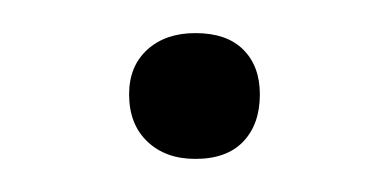

<svg xmlns="http://www.w3.org/2000/svg" viewBox="-20 -85 235 116"><path d="M98 11Q80 11 69 0.5Q58 -10 58 -28Q58 -45 69 -55Q80 -65 98 -65Q117 -65 127 -55Q137 -45 137 -28Q137 -10 127 0.5Q117 11 98 11Z"/></svg>

Font: Cormorant Infant Light Light
Style: Regular
Weight: 300
Version: Version 4.001